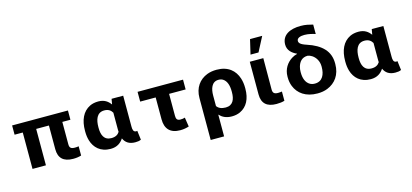

<svg xmlns="http://www.w3.org/2000/svg" viewBox="-75 -1357 4607 2145"><g transform="rotate(-15 2229.0 -284.5)"><path d="M613.3 9C650.6 9 679.3 4.3 706.8 -4V-111C694.7 -107.9 678.4 -107 661.7 -107C617.7 -107 601.2 -121.8 601.2 -162V-421H694.7V-528H49V-421H143.6V0H298.7V-421H446.1V-147C446.1 -43.9 500.9 9 613.3 9Z M1047.7 -538C1010.3 -538 977.5 -531.2 949.2 -517.5C861.8 -475.2 820 -382.1 820 -260V-250C820 -212 824.8 -177.2 834.3 -145.5C860.4 -58.9 927.4 10 1046.6 10C1122.3 10 1165.9 -25.5 1196.2 -71C1217.4 -21.6 1259.1 10 1330.4 10C1358.8 10 1376.6 7.5 1397.5 -2L1384.3 -108C1380.9 -106.5 1377.6 -106 1372.2 -106C1338 -106 1333.7 -138.2 1333.7 -171V-528H1199.5L1188.5 -465C1158.6 -506.3 1118 -538 1047.7 -538ZM1178.6 -373V-171C1178.6 -164.3 1179.7 -157.7 1179.7 -151C1161.7 -122.1 1133.2 -104 1085.1 -104C999.5 -104 975.1 -171.6 975.1 -250V-260C975.1 -341.5 997.2 -424 1086.2 -424C1134.7 -424 1160.9 -402.7 1178.6 -373Z M1850.9 10C1892.2 10 1921.5 3.3 1952.1 -6L1935.6 -113C1917.3 -107.4 1907.1 -105 1882.8 -105C1845.3 -105 1834.4 -125.4 1834.4 -160V-415H2025.8V-528H1500V-415H1679.3V-162C1679.3 -52 1735 10 1850.9 10Z M2448.1 10C2484 10 2516.1 3.5 2544.3 -9.5C2629.3 -48.6 2672.5 -133.9 2672.5 -250V-260C2672.5 -300.7 2667 -338 2656 -372C2625 -467.8 2550 -538 2415.1 -538C2374 -538 2337.2 -531.7 2304.6 -519C2211.6 -482.9 2150 -401.1 2150 -282V203H2305.1V-49C2337.7 -14.4 2380.4 10 2448.1 10ZM2407.4 -104C2357.5 -104 2324.2 -120 2305.1 -148V-270C2305.1 -343.6 2326.9 -424 2407.4 -424C2427.2 -424 2444.1 -419.7 2458 -411C2501.5 -383.9 2517.4 -327.1 2517.4 -260V-250C2517.4 -172 2492.6 -104 2407.4 -104Z M2965.2 5C3002.5 5 3031.2 1.3 3058.7 -7V-114L3039.4 -111.5C3031.8 -110.5 3023.1 -110 3013.6 -110C2970.6 -110 2953.1 -125.2 2953.1 -165L2954.2 -528H2798V-150C2798 -47.4 2853.3 5 2965.2 5ZM2866.2 -772 2826.6 -603H2919L3007 -772Z M3463.4 -660C3511.6 -660 3553.7 -648 3589.9 -637V-746C3545 -757.3 3506.3 -768 3449.1 -768C3325.8 -768 3229.1 -721.3 3229.1 -610C3229.1 -542.6 3277.1 -503.2 3330.3 -479L3331.4 -476C3308.7 -470.7 3287 -461.5 3266.5 -448.5C3208.6 -411.8 3162 -346.9 3162 -259V-249C3162 -212.3 3168.2 -178.2 3180.7 -146.5C3216.9 -54.6 3302.8 10 3439.2 10C3482.5 10 3521.1 3.2 3555.2 -10.5C3651 -48.9 3714.2 -132.4 3714.2 -256V-266C3714.2 -334.7 3692.9 -392 3650.4 -438C3607.9 -484 3545.2 -520.3 3462.3 -547C3444 -553 3429.1 -558.8 3417.8 -564.5C3397.2 -574.7 3376.5 -588 3376.5 -613C3376.5 -648.2 3419.8 -660 3463.4 -660ZM3317.1 -262V-272C3317.1 -292.7 3319.7 -312.2 3324.8 -330.5C3338.9 -380.8 3370.7 -426 3439.2 -426C3457.5 -422.7 3474.2 -416 3489.3 -406C3528.5 -379.9 3559.1 -332 3559.1 -272V-262C3559.1 -180.8 3528.2 -104 3439.2 -104C3417.9 -104 3399.6 -108.2 3384.2 -116.5C3338.2 -141.4 3317.1 -195.5 3317.1 -262Z M4056.7 -538C4019.3 -538 3986.5 -531.2 3958.2 -517.5C3870.8 -475.2 3829 -382.1 3829 -260V-250C3829 -212 3833.8 -177.2 3843.3 -145.5C3869.4 -58.9 3936.4 10 4055.6 10C4131.3 10 4174.9 -25.5 4205.2 -71C4226.4 -21.6 4268.1 10 4339.4 10C4367.8 10 4385.6 7.5 4406.5 -2L4393.3 -108C4389.9 -106.5 4386.6 -106 4381.2 -106C4347 -106 4342.7 -138.2 4342.7 -171V-528H4208.5L4197.5 -465C4167.6 -506.3 4127 -538 4056.7 -538ZM4187.6 -373V-171C4187.6 -164.3 4188.7 -157.7 4188.7 -151C4170.7 -122.1 4142.2 -104 4094.1 -104C4008.5 -104 3984.1 -171.6 3984.1 -250V-260C3984.1 -341.5 4006.2 -424 4095.2 -424C4143.7 -424 4169.9 -402.7 4187.6 -373Z"/></g></svg>

Font: Asimov
Style: Wid
Weight: 500
Designer: Google
Version: Version 2.000980; 2014